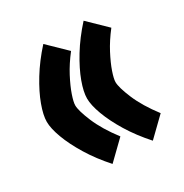

<svg xmlns="http://www.w3.org/2000/svg" viewBox="-134 -632 730 762"><g transform="rotate(-30 231.0 -251.0)"><path d="M209 -251.5Q209 -281.7 225.3 -326.4Q241.7 -371.1 273.4 -423.1Q305.2 -475.1 351.6 -526.4L433.1 -447.3Q401.9 -407.2 381.1 -367.7Q360.4 -328.1 349.9 -297.4Q339.4 -266.6 339.4 -252Q339.4 -227.5 362.3 -172.9Q385.3 -118.2 433.1 -55.7L351.6 23.4Q305.7 -27.8 273.9 -79.8Q242.2 -131.8 225.6 -176.8Q209 -221.7 209 -251.5ZM24.4 -251.5Q24.4 -281.7 40.8 -326.4Q57.1 -371.1 88.9 -423.1Q120.6 -475.1 167 -526.4L248.5 -447.3Q217.3 -407.2 196.5 -367.7Q175.8 -328.1 165.3 -297.4Q154.8 -266.6 154.8 -252Q154.8 -227.5 177.7 -172.9Q200.7 -118.2 248.5 -55.7L167 23.4Q121.1 -27.8 89.4 -79.8Q57.6 -131.8 41 -176.8Q24.4 -221.7 24.4 -251.5Z"/></g></svg>

Font: Vazir Black WOL-UI
Style: Black-WOL-UI
Weight: 900
Designer: Saber Rastikerdar
Foundry: Saber Rastikerdar
Version: Version 30.0.0